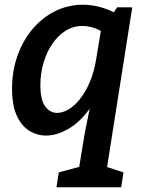

<svg xmlns="http://www.w3.org/2000/svg" viewBox="-20 -563 614 813"><path d="M219 230 229 167 366 130 306 201 339 0 375 -178 417 -239Q398 -156 358 -100.5Q318 -45 269 -17Q220 11 175 11Q136 11 103 -10Q70 -31 50.5 -74.5Q31 -118 31 -188Q31 -261 53.5 -325.5Q76 -390 117 -439Q158 -488 213 -515.5Q268 -543 332 -543Q373 -543 416.5 -529.5Q460 -516 504 -486L453 -497L476 -532H540L424 204L383 128L503 167L493 230ZM222 -85Q245 -85 270 -99.5Q295 -114 318.5 -143.5Q342 -173 360.5 -216Q379 -259 388 -317L411 -456L430 -417Q404 -436 379 -444.5Q354 -453 329 -453Q290 -453 257.5 -432.5Q225 -412 201 -376.5Q177 -341 164 -296Q151 -251 151 -202Q151 -141 171 -113Q191 -85 222 -85Z"/></svg>

Font: Bitter Thin SemiBold
Style: Italic
Weight: 600
Italic angle: -9°
Version: Version 2.002